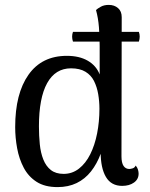

<svg xmlns="http://www.w3.org/2000/svg" viewBox="-20 -751 613 784"><path d="M278 -621H547Q554 -602 547 -581H278Q271 -602 278 -621ZM215 13Q163 13 129.5 -8.5Q96 -30 77 -66Q58 -102 50 -145.5Q42 -189 42 -232Q42 -369 96.5 -446Q151 -523 253 -523Q304 -523 338.5 -503Q373 -483 387 -447V-563Q387 -601 384 -639.5Q381 -678 372 -710Q378 -716 391.5 -723.5Q405 -731 424 -731Q447 -731 462 -718Q477 -705 477 -681L476 -113Q476 -86 484.5 -73.5Q493 -61 508 -61Q513 -61 521.5 -63.5Q530 -66 534 -75Q541 -67 543.5 -58Q546 -49 546 -42Q546 -19 527 -5.5Q508 8 479 8Q434 8 412.5 -28.5Q391 -65 391 -130V-211L413 -218Q407 -166 391.5 -124Q376 -82 351.5 -51Q327 -20 293 -3.5Q259 13 215 13ZM240 -41Q275 -41 302.5 -62.5Q330 -84 348.5 -121Q367 -158 376.5 -206Q386 -254 386 -307Q386 -337 381 -366.5Q376 -396 364 -420Q352 -444 329 -458Q306 -472 270 -472Q206 -472 172.5 -411.5Q139 -351 139 -235Q139 -197 142.5 -162Q146 -127 157 -99.5Q168 -72 188 -56.5Q208 -41 240 -41Z"/></svg>

Font: Arima Medium
Style: Regular
Weight: 500
Designer: Joana Correia and Natanael Gama
Foundry: NDISCOVER
Version: Version 1.101;gftools[0.9.23]